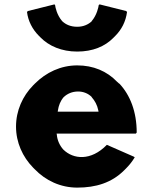

<svg xmlns="http://www.w3.org/2000/svg" viewBox="-20 -833 695 875"><path d="M244 -330C247 -351 255 -373 270 -390V-391H271C287 -406 309 -416 336 -416C360 -416 382 -407 398 -391V-390C412 -374 423 -355 428 -330L429 -324H243ZM269 -151 268 -152C252 -170 241 -194 239 -219L238 -224H599L603 -229C603 -324 573 -400 524 -452H523L514 -460C467 -509 405 -535 332 -535C257 -535 190 -503 139 -452L138 -451L131 -444C83 -395 53 -329 53 -256C53 -184 83 -118 131 -69L138 -62C188 -10 256 22 332 22C417 22 489 0 546 -57L547 -58L554 -65C568 -79 582 -96 594 -116L590 -119L467 -173C394 -98 314 -107 269 -151ZM430 -810C429 -802 422 -765 398 -737V-736C383 -722 361 -711 332 -711C302 -711 280 -721 264 -736L263 -737C239 -765 232 -801 231 -810L228 -813L108 -783L103 -779C108 -737 128 -699 157 -670L164 -663C203 -623 261 -598 332 -598C402 -598 458 -621 497 -661L505 -669C534 -698 553 -734 559 -779L554 -783L434 -813Z"/></svg>

Font: Hussar Woodtype
Style: Bd
Weight: 900
Foundry: Cannot Into Space Fonts
Version: Version 1.07